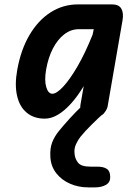

<svg xmlns="http://www.w3.org/2000/svg" viewBox="-20 -520 608 852"><path d="M178.5 6.5Q130.5 6.5 98.8 -19.8Q67 -46 55.8 -94.8Q44.5 -143.5 56.5 -210Q72.5 -299.5 110.8 -364.5Q149 -429.5 204.2 -465Q259.5 -500.5 326 -500.5H477.5Q508 -500.5 518.8 -480.8Q529.5 -461 523.5 -428.5L457.5 -47.5Q455 -34 441 -17Q427 0 391 0Q360 0 346.5 -17Q333 -34 337 -55L351.5 -138Q324.5 -93 295.2 -60.5Q266 -28 236.8 -10.8Q207.5 6.5 178.5 6.5ZM212.5 -104Q231 -104 260.2 -135.2Q289.5 -166.5 323.8 -225.2Q358 -284 391 -366.5L396 -390.5H330Q295 -390.5 265.5 -368Q236 -345.5 215 -305.2Q194 -265 184.5 -210.5Q176.5 -163 185.2 -133.5Q194 -104 212.5 -104ZM371 311.5Q328 311.5 290.8 295.2Q253.5 279 229.8 248.8Q206 218.5 203.5 177.5Q201 138.5 211.8 111.2Q222.5 84 242.5 60Q262 36 290.2 5Q318.5 -26 341.5 -47.5Q354.5 -60 368.2 -65.5Q382 -71 401 -71Q416 -71 430.8 -63.2Q445.5 -55.5 450.5 -43.2Q455.5 -31 440.5 -18Q415 5 385.8 34Q356.5 63 337.5 86.5Q326.5 100 317.2 120Q308 140 311 163.5Q313 185.5 326.8 202.5Q340.5 219.5 382 219.5H412Q439.5 219.5 454.2 229.5Q469 239.5 469 265Q469.5 289.5 449.8 300.5Q430 311.5 402 311.5Z"/></svg>

Font: Edu AU VIC WA NT Pre SemiBold
Style: Regular
Weight: 600
Designer: Tina and Corey Anderson, Eben Sorkin, Mirko Velimirovic
Foundry: Google for Education
Version: Version 1.001